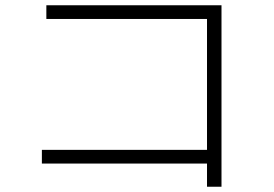

<svg xmlns="http://www.w3.org/2000/svg" viewBox="-20 -711 1040 729"><path d="M821 -2H766V-90H139V-142H766V-639H156V-691H821Z"/></svg>

Font: IBM Plex Sans JP Light
Style: Regular
Weight: 300
Designer: Mike Abbink; Paul van der Laan; Pieter van Rosmalen; Wujin Sim; Yejin Wi; Jinhee Kim; Boomi Park; Yona Kim; Kichan Ma
Foundry: Sandoll Inc.
Version: Version 1.002